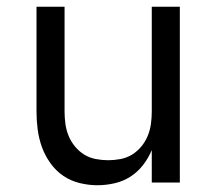

<svg xmlns="http://www.w3.org/2000/svg" viewBox="-20 -540 640 568"><path d="M268 8Q242 8 215.5 1.5Q189 -5 167 -20Q145 -35 129 -57.5Q113 -80 104 -105Q95 -130 91.5 -156.5Q88 -183 88 -210V-520H171V-210Q171 -192 173.5 -173.5Q176 -155 183 -138Q190 -121 202 -106.5Q214 -92 229.5 -82.5Q245 -73 263.5 -69.5Q282 -66 300 -66Q318 -66 336.5 -69.5Q355 -73 370.5 -82.5Q386 -92 398 -106.5Q410 -121 417 -138Q424 -155 426.5 -173.5Q429 -192 429 -210V-520H512V0H429V-96Q419 -72 403 -51.5Q387 -31 366 -17.5Q345 -4 319.5 2Q294 8 268 8Z"/></svg>

Font: Iosevka Fixed Extended
Style: Regular
Weight: 400
Width: 7
Monospace: yes
Designer: Belleve Invis
Foundry: Belleve Invis
Version: Version 24.1.1; ttfautohint (v1.8.4)